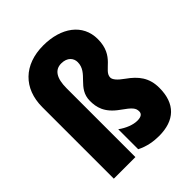

<svg xmlns="http://www.w3.org/2000/svg" viewBox="-216 -887 1019 1019"><g transform="rotate(-45 293.0 -377.5)"><path d="M514 -584C514 -697 419 -765 285 -765C140 -765 50 -677 50 -537V0H212V-517C212 -592 237 -630 285 -630C331 -630 352 -602 352 -573C352 -492 252 -478 252 -381C252 -335 262 -284 333 -234C387 -196 398 -182 398 -157C398 -140 386 -129 356 -129C325 -129 286 -144 252 -169V-19C295 3 340 10 380 10C497 10 562 -51 562 -170C562 -246 526 -291 468 -332C431 -358 416 -378 416 -393C416 -445 514 -455 514 -584Z"/></g></svg>

Font: Noto Sans Arabic UI XCn Bk
Style: Regular
Weight: 900
Width: 2
Designer: Monotype Design Team, Nadine Chahine and Nizar Qandah
Foundry: Monotype Imaging Inc.
Version: Version 2.010